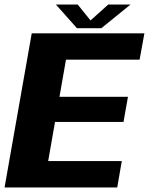

<svg xmlns="http://www.w3.org/2000/svg" viewBox="-38 -821 652 841"><path d="M-18 0H475.5L495.5 -115.5H173L203 -287H503L522.5 -397H222.5L251 -559.5H573.5L594.5 -675H101ZM299 -697.5H406L533.5 -801H436L358.5 -731.5L302.5 -801H207Z"/></svg>

Font: Anybody
Style: Bold Italic
Weight: 700
Italic angle: -10°
Designer: Tyler Finck
Foundry: Etcetera Type Company
Version: Version 1.113;gftools[0.9.25]